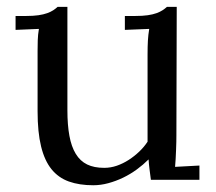

<svg xmlns="http://www.w3.org/2000/svg" viewBox="-20 -530 637 566"><path d="M415 -368.7Q415 -393.1 416 -410.4Q417 -427.7 419.9 -444.8L348.1 -441.9V-482.9H378.9Q400.4 -482.9 415.5 -485.1Q430.7 -487.3 441.4 -491.2Q452.1 -495.1 459.2 -499.8Q466.3 -504.4 472.2 -509.8H501L500 -131.8Q500 -124 499.8 -112.1Q499.5 -100.1 499 -87.2Q498.5 -74.2 497.8 -61.3Q497.1 -48.3 496.1 -38.1L567.9 -42V0H424.8Q422.4 -17.1 420.7 -31.5Q418.9 -45.9 418 -60.1Q402.3 -44.4 383.3 -30.5Q364.3 -16.6 343 -6.3Q321.8 3.9 299.3 10Q276.9 16.1 254.9 16.1Q213.9 16.1 183.1 5.1Q152.3 -5.9 131.8 -31.2Q111.3 -56.6 101.1 -98.4Q90.8 -140.1 90.8 -202.1V-379.9Q90.8 -395.5 91.3 -411.6Q91.8 -427.7 94.7 -444.8L25.9 -441.9V-482.9H57.1Q78.1 -482.9 93.3 -485.1Q108.4 -487.3 119.1 -491.2Q129.9 -495.1 137 -499.8Q144 -504.4 149.9 -509.8H178.7V-205.1Q178.7 -161.6 184.6 -129.6Q190.4 -97.7 203.4 -76.4Q216.3 -55.2 236.8 -45.2Q257.3 -35.2 287.1 -35.2Q306.2 -35.2 324.5 -41.5Q342.8 -47.9 359.4 -58.6Q376 -69.3 390.4 -83Q404.8 -96.7 415 -112.3Z"/></svg>

Font: DimaThulth2
Style: Regular
Weight: 400
Designer: R.Balvardi
Foundry: R.Balvardi (R.Balvardi@gmail.com)
Version: Version 1.00;November 13, 2018;FontCreator 11.5.0.2427 64-bi